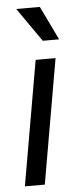

<svg xmlns="http://www.w3.org/2000/svg" viewBox="-54 -780 341 811"><g transform="rotate(-5 116.5 -375.0)"><path d="M102.5 0H18.1L109.9 -528.3H194.3ZM216.3 -606H147L46.9 -749.5H147Z"/></g></svg>

Font: TypoPRO Roboto
Style: Italic
Weight: 400
Italic angle: -12°
Designer: Google
Version: Version 2.136; 2016